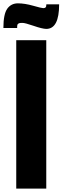

<svg xmlns="http://www.w3.org/2000/svg" viewBox="-44 -1117 370 1137"><path d="M52.2 0V-878.9H230V0ZM57.6 -951.2H-23.9Q-23.9 -1033.2 -1 -1065.4Q22 -1097.2 62 -1097.2Q102.5 -1097.2 152.3 -1083Q202.1 -1068.8 211.9 -1068.8Q221.7 -1068.8 225.6 -1072.8Q230.5 -1076.7 230.5 -1091.3H306.2Q306.2 -945.8 230 -945.8Q206.1 -946.3 155.3 -963.9Q104.5 -981.4 89.4 -981.4Q74.2 -981.4 69.3 -979.5Q64.5 -977.5 62.5 -975.1Q57.6 -971.2 57.6 -960Z"/></svg>

Font: Oswald-Bold
Style: Bold
Weight: 700
Designer: vernon adams
Foundry: vernon adams
Version: Version 2.002; ttfautohint (v0.92.18-e454-dirty) -l 8 -r 50 